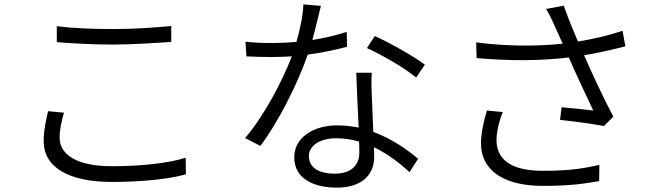

<svg xmlns="http://www.w3.org/2000/svg" viewBox="-20 -816 3040 879"><path d="M240 -623C318 -617 402 -612 501 -612C591 -612 697 -620 764 -624V-697C693 -690 595 -683 501 -683C402 -683 311 -687 240 -696V-623ZM200 -307C191 -266 180 -221 180 -170C180 -48 297 17 494 17C636 17 762 2 831 -18L830 -94C757 -70 630 -55 492 -55C331 -55 253 -109 253 -185C253 -223 261 -260 273 -300L200 -307Z M1925 -520C1878 -556 1767 -619 1696 -651L1660 -596C1726 -566 1832 -506 1885 -461ZM1567 -670C1515 -653 1462 -641 1410 -633C1426 -691 1440 -753 1449 -789L1369 -796C1367 -743 1353 -679 1337 -624C1298 -621 1259 -619 1223 -619C1179 -619 1139 -621 1104 -625L1108 -558C1145 -556 1186 -555 1223 -555C1254 -555 1285 -556 1316 -558C1271 -440 1185 -280 1102 -184L1172 -148C1252 -254 1340 -426 1389 -566C1454 -575 1515 -587 1569 -602ZM1625 -116C1625 -68 1596 -21 1513 -21C1432 -21 1394 -54 1394 -101C1394 -149 1444 -183 1520 -183C1557 -183 1591 -177 1624 -168C1625 -148 1625 -130 1625 -116ZM1611 -483C1613 -413 1618 -314 1622 -232C1590 -238 1557 -242 1522 -242C1415 -242 1327 -186 1327 -96C1327 1 1415 43 1522 43C1641 43 1693 -20 1693 -97C1693 -110 1693 -125 1692 -142C1757 -111 1812 -67 1855 -28L1894 -89C1843 -132 1774 -181 1689 -212C1687 -275 1683 -342 1682 -380C1681 -415 1679 -442 1682 -483Z M2209 -310C2193 -256 2182 -203 2182 -160C2182 -38 2283 35 2465 35C2596 35 2660 24 2723 13L2724 -61C2654 -46 2595 -34 2466 -34C2317 -34 2253 -87 2253 -177C2253 -207 2265 -265 2282 -303ZM2830 -675C2762 -652 2694 -637 2626 -626C2604 -678 2585 -721 2561 -790L2480 -775C2496 -749 2504 -731 2521 -694L2556 -616C2441 -604 2304 -603 2160 -622L2162 -550C2312 -537 2455 -537 2584 -553C2614 -483 2666 -374 2696 -310C2662 -314 2590 -322 2551 -325L2544 -267C2607 -261 2705 -247 2745 -239L2788 -282C2743 -366 2688 -485 2654 -563C2715 -573 2781 -588 2843 -604Z"/></svg>

Font: Noto Sans CJK JP DemiLight
Style: Regular
Weight: 350
Designer: Ryoko NISHIZUKA (kana & ideographs); Paul D. Hunt (Latin, Greek & Cyrillic); Wenlong ZHANG (bopomofo); Sandoll Communica
Foundry: Adobe Systems Incorporated
Version: Version 1.004;PS 1.004;hotconv 1.0.82;makeotf.lib2.5.63406